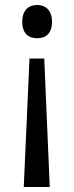

<svg xmlns="http://www.w3.org/2000/svg" viewBox="-20 -564 297 768"><path d="M188 -477C188 -524 161 -544 129 -544C94 -544 69 -523 69 -477C69 -430 94 -411 129 -411C162 -411 188 -429 188 -477ZM98 -330 75 184H179L157 -330Z"/></svg>

Font: Noto Sans Sinhala UI SemiCondensed
Style: Regular
Weight: 400
Width: 4
Designer: Jelle Bosma - Monotype Design Team
Foundry: Monotype Imaging Inc.
Version: Version 2.006